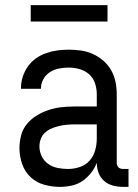

<svg xmlns="http://www.w3.org/2000/svg" viewBox="-20 -722 540 750"><path d="M214 8Q183 8 152.5 -0.5Q122 -9 99.5 -30Q77 -51 66.5 -81.5Q56 -112 56 -143Q56 -168 62.5 -193Q69 -218 85 -237.5Q101 -257 123 -270.5Q145 -284 169 -292Q193 -300 218 -303Q243 -306 269 -306H358V-355Q358 -376 351 -397Q344 -418 328 -432Q312 -446 291 -452Q270 -458 249 -458Q230 -458 211 -454.5Q192 -451 175.5 -440.5Q159 -430 149.5 -413Q140 -396 140 -377V-375H62V-378Q62 -401 69 -422.5Q76 -444 89 -462.5Q102 -481 120.5 -494Q139 -507 160.5 -514.5Q182 -522 204 -525Q226 -528 249 -528Q273 -528 297 -524.5Q321 -521 343 -511Q365 -501 383.5 -485Q402 -469 414 -448Q426 -427 431 -403Q436 -379 436 -355V-87Q436 -82 437.5 -77Q439 -72 442.5 -68.5Q446 -65 451 -63.5Q456 -62 461 -62H482V8H461Q441 8 421.5 3Q402 -2 387 -15Q372 -28 365 -47Q358 -66 358 -86Q350 -65 335.5 -46.5Q321 -28 302 -15Q283 -2 260 3Q237 8 214 8ZM246 -62Q269 -62 291.5 -69.5Q314 -77 329.5 -94Q345 -111 351.5 -134Q358 -157 358 -180V-236H269Q254 -236 239 -234.5Q224 -233 209.5 -229.5Q195 -226 181 -220Q167 -214 156 -204Q145 -194 139.5 -179.5Q134 -165 134 -150Q134 -130 143 -111.5Q152 -93 168.5 -81.5Q185 -70 205 -66Q225 -62 246 -62ZM400 -638H100V-702H400Z"/></svg>

Font: Iosevka srxl
Style: Regular
Weight: 400
Monospace: yes
Designer: Belleve Invis
Foundry: Belleve Invis
Version: Version 33.0.1; ttfautohint (v1.8.3)